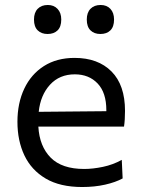

<svg xmlns="http://www.w3.org/2000/svg" viewBox="-20 -740 568 771"><path d="M310 11Q221 11 163.5 -23Q106 -57 78 -116Q50 -175 50 -251Q50 -326 77.5 -384Q105 -442 156.5 -474.8Q208 -507.5 279.5 -507.5Q373.5 -507.5 427.8 -453Q482 -398.5 482 -294.5Q482 -258 478 -231.5H134Q138.5 -152.5 183.5 -107Q228.5 -61.5 318 -61.5Q353 -61.5 393.5 -70Q434 -78.5 469 -98L472.5 -23.5Q444 -8 402 1.5Q360 11 310 11ZM280.5 -441.5Q219 -441.5 180.8 -399.8Q142.5 -358 135.5 -291L407 -293.5Q407 -295 407 -297.5Q407 -368 372 -404.8Q337 -441.5 280.5 -441.5ZM383 -603.5Q358.5 -603.5 343.5 -618Q328.5 -632.5 328.5 -661.5Q328.5 -689.5 343.5 -704.8Q358.5 -720 384 -720Q409 -720 423.5 -704.2Q438 -688.5 438 -661.5Q438 -632.5 423.2 -618Q408.5 -603.5 383 -603.5ZM171 -603.5Q146.5 -603.5 131.5 -618Q116.5 -632.5 116.5 -661.5Q116.5 -689.5 131.5 -704.8Q146.5 -720 172 -720Q196.5 -720 211.2 -704.2Q226 -688.5 226 -661.5Q226 -632.5 211.2 -618Q196.5 -603.5 171 -603.5Z"/></svg>

Font: Commissioner
Style: Regular
Weight: 400
Designer: Kostas Bartsokas
Foundry: Kostas Bartsokas
Version: Version 1.000; ttfautohint (v1.8.3)